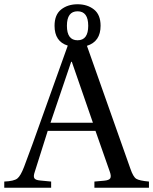

<svg xmlns="http://www.w3.org/2000/svg" viewBox="-52 -881 719 901"><path d="M-32 0V-29Q14 -31 29.5 -43.5Q45 -56 61 -98Q86 -162 169 -396L266 -667Q204 -686 204 -760Q204 -812 235 -836.5Q266 -861 312 -861Q358 -861 389 -836.5Q420 -812 420 -760Q420 -686 356 -666L560 -89Q573 -51 587.5 -42Q602 -33 647 -29V0H391V-29L436 -33Q460 -35 465.5 -44.5Q471 -54 463 -76L396 -267H172Q122 -111 111 -74Q104 -54 109 -45Q114 -36 136 -34L188 -29V0ZM185 -305H384L285 -591H282Q193 -329 185 -305ZM312 -828Q262 -828 262 -760Q262 -692 312 -692Q362 -692 362 -760Q362 -828 312 -828Z"/></svg>

Font: Linguistics Pro
Style: Regular
Weight: 400
Designer: Stefan Peev, Context Ltd
Foundry: Stefan Peev, Context Ltd
Version: Version 001.000